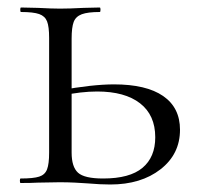

<svg xmlns="http://www.w3.org/2000/svg" viewBox="-20 -488 535 512"><path d="M255 -12Q326 -12 360 -40.5Q394 -69 394 -122Q394 -181 353.5 -212.5Q313 -244 239 -244Q196 -244 144 -233L139 -247Q227 -263 284 -263Q370 -263 415 -232Q460 -201 460 -142Q460 -77 408 -36.5Q356 4 274 4Q248 4 213 1Q199 0 180 -1Q161 -2 139 -2L81 -1Q64 0 35 0Q33 0 33 -6Q33 -12 35 -12Q69 -12 84.5 -17Q100 -22 105.5 -36.5Q111 -51 111 -81V-387Q111 -417 105.5 -431Q100 -445 84.5 -450.5Q69 -456 36 -456Q34 -456 34 -462Q34 -468 36 -468L81 -467Q119 -465 140 -465Q165 -465 203 -467L246 -468Q248 -468 248 -462Q248 -456 246 -456Q214 -456 198 -450Q182 -444 176.5 -429.5Q171 -415 171 -385V-81Q171 -43 188 -27.5Q205 -12 255 -12Z"/></svg>

Font: Cormorant SC
Style: Regular
Weight: 400
Designer: Christian Thalmann (Catharsis Fonts)
Foundry: Catharsis Fonts
Version: Version 4.000